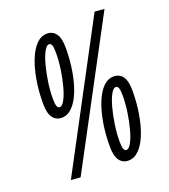

<svg xmlns="http://www.w3.org/2000/svg" viewBox="-135 -827 825 935"><g transform="rotate(-20 277.5 -360.0)"><path d="M74 -394Q74 -457 83.5 -513.5Q93 -570 110.5 -614Q128 -658 152.5 -683Q177 -708 208 -708Q237 -708 254 -685.5Q271 -663 271 -612Q271 -550 261.5 -493Q252 -436 234.5 -392Q217 -348 192 -323Q167 -298 137 -298Q108 -298 91 -320.5Q74 -343 74 -394ZM200 -656Q187 -656 174 -632Q161 -608 150.5 -569Q140 -530 133.5 -485.5Q127 -441 127 -401Q127 -372 131.5 -361Q136 -350 145 -350Q158 -350 171 -374Q184 -398 194.5 -437Q205 -476 211.5 -520.5Q218 -565 218 -605Q218 -634 213.5 -645Q209 -656 200 -656ZM123 6 74 2 463 -729 513 -725ZM308 -87Q308 -150 317.5 -206.5Q327 -263 344.5 -307Q362 -351 386.5 -376Q411 -401 442 -401Q471 -401 488 -378.5Q505 -356 505 -305Q505 -243 495.5 -186Q486 -129 468.5 -85Q451 -41 426 -16Q401 9 371 9Q342 9 325 -13.5Q308 -36 308 -87ZM434 -349Q421 -349 408 -325Q395 -301 384.5 -262Q374 -223 367.5 -178.5Q361 -134 361 -94Q361 -65 365.5 -54Q370 -43 379 -43Q392 -43 405 -67Q418 -91 428.5 -130Q439 -169 445.5 -213.5Q452 -258 452 -298Q452 -327 447.5 -338Q443 -349 434 -349Z"/></g></svg>

Font: Georama Extra Condensed Medium
Style: Italic
Weight: 500
Width: 2
Italic angle: -9°
Designer: Jean-Baptiste Levee
Foundry: Production Type
Version: Version 1.000